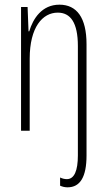

<svg xmlns="http://www.w3.org/2000/svg" viewBox="-20 -559 458 821"><path d="M269 242C323 242 350 197 350 106V-370C350 -484 308 -539 234 -539C159 -539 121 -479 105 -425H102L98 -529H70V0H107V-308C107 -443 162 -505 227 -505C281 -505 313 -463 313 -362V106C313 170 298 207 266 207C257 207 247 205 237 200V235C246 239 256 242 269 242Z"/></svg>

Font: Noto Sans Ethiopic ExtraCondensed ExtraLight
Style: Regular
Weight: 200
Width: 2
Designer: Monotype Design Team
Foundry: Monotype Imaging Inc.
Version: Version 2.102